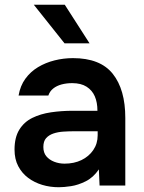

<svg xmlns="http://www.w3.org/2000/svg" viewBox="-20 -779 603 806"><path d="M227 7Q190 7 157 -3Q124 -13 98 -32.5Q72 -52 56.5 -81.5Q41 -111 41 -151Q41 -202 61 -234.5Q81 -267 115.5 -284Q150 -301 194 -307.5Q238 -314 286 -314H389Q389 -349 378 -374.5Q367 -400 343.5 -415Q320 -430 283 -430Q259 -430 238.5 -424.5Q218 -419 203.5 -407.5Q189 -396 183 -378H58Q65 -419 86.5 -448.5Q108 -478 139.5 -497Q171 -516 209 -525.5Q247 -535 286 -535Q401 -535 453.5 -469Q506 -403 506 -284V0H398L395 -68Q372 -34 340 -18Q308 -2 278 2.5Q248 7 227 7ZM251 -92Q291 -92 322 -107Q353 -122 371.5 -149Q390 -176 390 -211V-228H294Q270 -228 246.5 -226.5Q223 -225 204 -218.5Q185 -212 173.5 -199Q162 -186 162 -162Q162 -138 174.5 -123Q187 -108 207.5 -100Q228 -92 251 -92ZM251 -597 122 -759H252L356 -597Z"/></svg>

Font: Onest SemiBold
Style: Regular
Weight: 600
Designer: Dmitri Voloshin, Andrey Kudryavtsev
Foundry: Dmitri Voloshin, Andrey Kudryavtsev
Version: Version 1.000;gftools[0.9.33]